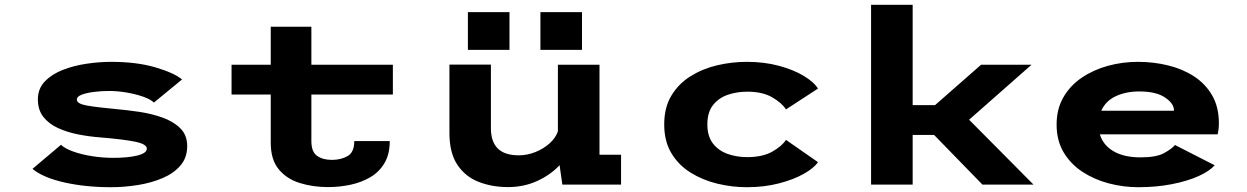

<svg xmlns="http://www.w3.org/2000/svg" viewBox="-20 -770 5204 801"><path d="M443 11Q336.5 11 248 -9Q159.5 -29 115.5 -65.5L234.5 -166Q250.5 -150.5 285 -138Q319.5 -125.5 363.8 -118.5Q408 -111.5 452.5 -111.5Q514 -111.5 553.2 -121.2Q592.5 -131 592.5 -150Q592.5 -168.5 545.2 -178.5Q498 -188.5 401.5 -196.5Q353.5 -200 306.5 -209.2Q259.5 -218.5 221.5 -236Q183.5 -253.5 160.8 -282.5Q138 -311.5 138 -355.5Q138 -400 167 -430.2Q196 -460.5 242.2 -478.5Q288.5 -496.5 341.8 -504.2Q395 -512 443.5 -512Q550.5 -512 629 -488.8Q707.5 -465.5 739.5 -438.5L622 -342Q609.5 -355 579 -366Q548.5 -377 509.8 -383.8Q471 -390.5 434.5 -390.5Q402.5 -390.5 371.5 -386.5Q340.5 -382.5 320.5 -374.8Q300.5 -367 300.5 -354.5Q300.5 -337 343.5 -329.5Q386.5 -322 463.5 -315Q508.5 -311 560 -303.5Q611.5 -296 657.2 -279.8Q703 -263.5 732 -235Q761 -206.5 761 -160.5Q761 -112.5 732.8 -79.5Q704.5 -46.5 657.8 -26.8Q611 -7 555 2Q499 11 443 11Z M1109.5 -174.5V-375.5H946V-500H1109.5V-658.5H1279V-500H1619V-375.5H1279V-181.5Q1279 -136.5 1302.8 -119.8Q1326.5 -103 1364.5 -103Q1403 -103 1430.5 -119Q1458 -135 1458 -181.5H1606Q1606 -126.5 1584 -89.5Q1562 -52.5 1525 -30.8Q1488 -9 1442 0.8Q1396 10.5 1348.5 10.5Q1285 10.5 1230.5 -6.5Q1176 -23.5 1142.8 -63.8Q1109.5 -104 1109.5 -174.5Z M2099.5 10.5Q2032 10.5 1976.2 -11.5Q1920.5 -33.5 1887.8 -83Q1855 -132.5 1855 -215.5V-500.5H2028V-235Q2028 -122 2144 -122Q2180 -122 2214 -135.8Q2248 -149.5 2273.2 -172.2Q2298.5 -195 2307.5 -222.5V-500H2481V-124.5H2571V0H2326L2314.5 -81Q2277 -40.5 2221.2 -15Q2165.5 10.5 2099.5 10.5ZM1932 -719.5H2105.5V-562H1932ZM2234.5 -719.5H2408V-562H2234.5Z M3095.5 11Q3033.5 11 2972.5 -3.8Q2911.5 -18.5 2861.2 -49.8Q2811 -81 2781 -130.8Q2751 -180.5 2751 -251Q2751 -321.5 2781 -371.2Q2811 -421 2861.2 -452.2Q2911.5 -483.5 2972.5 -497.8Q3033.5 -512 3095.5 -512Q3167.5 -512 3228.5 -495.8Q3289.5 -479.5 3332.5 -453.8Q3375.5 -428 3392.5 -400.5L3259 -313.5Q3242.5 -340 3202 -363.8Q3161.5 -387.5 3097.5 -387.5Q3054 -387.5 3016 -374.5Q2978 -361.5 2954.5 -331.5Q2931 -301.5 2931 -251Q2931 -201.5 2954.2 -171.5Q2977.5 -141.5 3015.2 -128Q3053 -114.5 3097 -114.5Q3161.5 -114.5 3202 -137.5Q3242.5 -160.5 3259 -186.5L3392.5 -93.5Q3375.5 -68.5 3332.8 -44.5Q3290 -20.5 3229 -4.8Q3168 11 3095.5 11Z M3614 0V-750H3787.5V-331.5H3881L4073 -500H4283.5L4023 -270.5L4291.5 0H4078.5L3877 -207H3787.5V0Z M4728.5 11Q4666 11 4605.5 -5Q4545 -21 4495.8 -53.2Q4446.5 -85.5 4417.2 -134.8Q4388 -184 4388 -250Q4388 -315.5 4416.5 -364.5Q4445 -413.5 4493.5 -446.2Q4542 -479 4602.5 -495.5Q4663 -512 4727 -512Q4792.5 -512 4853 -497.2Q4913.5 -482.5 4961.2 -451.5Q5009 -420.5 5037 -372Q5065 -323.5 5065 -256Q5065 -241.5 5063.5 -229.5Q5062 -217.5 5060 -209.5H4568.5Q4582 -164.5 4625.5 -139Q4669 -113.5 4738 -113.5Q4804.5 -113.5 4836.8 -131.5Q4869 -149.5 4882 -165L5047.5 -80.5Q5026 -56 4980 -35.2Q4934 -14.5 4869.5 -1.8Q4805 11 4728.5 11ZM4732.5 -388.5Q4678 -388.5 4635.2 -368.8Q4592.5 -349 4574.5 -308H4877.5V-310.5Q4877.5 -338 4840.5 -363.2Q4803.5 -388.5 4732.5 -388.5Z"/></svg>

Font: Trispace SemiExpanded
Style: Bold
Weight: 700
Width: 6
Designer: Tyler Finck
Foundry: Etcetera Type Company
Version: Version 1.210; ttfautohint (v1.8.3)